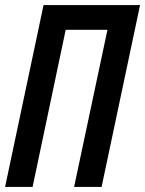

<svg xmlns="http://www.w3.org/2000/svg" viewBox="-21 -734 570 754"><path d="M-1 0 150 -714H529L378 0H270L401 -617H237L107 0Z"/></svg>

Font: Noto Sans ExtraCondensed SemiBold
Style: Italic
Weight: 600
Width: 2
Italic angle: -12°
Designer: Monotype Design Team
Foundry: Monotype Imaging Inc.
Version: Version 2.013; ttfautohint (v1.8.4.7-5d5b)